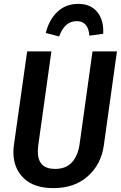

<svg xmlns="http://www.w3.org/2000/svg" viewBox="-20 -956 623 990"><path d="M515 -204Q501 -108 432.5 -47Q364 14 255 14Q155 14 102 -37.5Q49 -89 49 -172Q49 -191 52 -210L120 -691H245L177 -205Q175 -185 175 -175Q175 -85 264 -85Q319 -85 350 -118Q381 -151 390 -210L457 -691H583ZM216 -786Q233 -855 276.5 -895.5Q320 -936 383 -936Q448 -936 482 -893.5Q516 -851 512 -782L441 -772Q435 -847 376 -847Q313 -847 285 -768Z"/></svg>

Font: Fira Sans Condensed Medium
Style: Italic
Weight: 500
Width: 3
Italic angle: -8°
Designer: bBox Type GmbH & Carrois Corporate GbR & Edenspiekermann AG
Foundry: bBox Type GmbH & Carrois Corporate GbR & Edenspiekermann AG
Version: Version 4.301